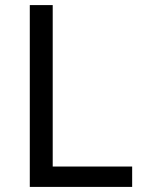

<svg xmlns="http://www.w3.org/2000/svg" viewBox="-20 -734 564 754"><path d="M97 0V-714H187V-80H499V0Z"/></svg>

Font: Noto Sans Vai
Style: Regular
Weight: 400
Designer: Monotype Design Team
Foundry: Monotype Imaging Inc.
Version: Version 2.001; ttfautohint (v1.8.4.7-5d5b)